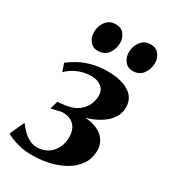

<svg xmlns="http://www.w3.org/2000/svg" viewBox="-200 -844 832 944"><g transform="rotate(30 216.0 -372.0)"><path d="M136.5 9.5Q99 9.5 69 2.5Q39 -4.5 18.5 -13.2Q-2 -22 -11.5 -27.5L26 -110Q39.5 -92.5 56.5 -75.2Q73.5 -58 94.2 -47Q115 -36 138 -36Q172 -36 197.8 -52.2Q223.5 -68.5 237.8 -96.5Q252 -124.5 252 -158.5Q252 -185.5 242 -206Q232 -226.5 211.2 -237.8Q190.5 -249 158.5 -248.5L101 -234.5L114 -280L155.5 -284.5Q203 -291.5 229 -312Q255 -332.5 265.5 -358Q276 -383.5 276 -406Q276 -440 253 -457Q230 -474 196.5 -474Q174.5 -474 150.5 -468Q126.5 -462 103.8 -449.8Q81 -437.5 62.5 -418.5L47 -463Q71 -482 101.5 -498.2Q132 -514.5 170.2 -524.2Q208.5 -534 254.5 -534Q330.5 -534 375.5 -506.2Q420.5 -478.5 420.5 -424.5Q420.5 -390.5 402.8 -364Q385 -337.5 355.5 -318Q326 -298.5 290 -286.2Q254 -274 217.5 -269.5L212.5 -277.5Q274.5 -286.5 317.2 -274.2Q360 -262 382.2 -234.8Q404.5 -207.5 404.5 -172Q404.5 -125 381 -90.8Q357.5 -56.5 318.8 -34.2Q280 -12 232.5 -1.2Q185 9.5 136.5 9.5ZM159.5 -596.5Q131.5 -596.5 115 -617.8Q98.5 -639 98.5 -667.5Q99 -703 119 -728.8Q139 -754.5 173 -754.5Q205.5 -754.5 221.2 -733Q237 -711.5 237 -685Q236.5 -649 216.8 -622.8Q197 -596.5 159.5 -596.5ZM357.5 -596.5Q329.5 -596.5 313 -617.8Q296.5 -639 296.5 -667.5Q297 -703 317 -728.8Q337 -754.5 371.5 -754.5Q403.5 -754.5 419.2 -733Q435 -711.5 435 -685Q434.5 -649 414.8 -622.8Q395 -596.5 357.5 -596.5Z"/></g></svg>

Font: Merriweather 96pt
Style: Bold Italic
Weight: 700
Italic angle: -7.8°
Version: Version 2.101